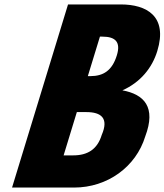

<svg xmlns="http://www.w3.org/2000/svg" viewBox="-20 -845 741 865"><path d="M286.5 -825 34.3 0H313.4C464.9 0 592.6 -94 634.2 -230C684.6 -363 629 -420 531.5 -438C612.5 -474 665.4 -539 688.6 -615C736.6 -772 640.8 -825 524.1 -825ZM375.7 -502 430.2 -680H441.1C500.9 -680 524.6 -655 506.5 -596C485.4 -527 445.7 -502 386.7 -502ZM266.6 -145 326.2 -340H369.2C435.5 -340 471.3 -313 438.3 -237C418.5 -172 374.5 -145 309.6 -145Z"/></svg>

Font: Hussar
Style: BdSuprConOblThree
Weight: 700
Foundry: Cannot Into Space Fonts
Version: Version 2.00